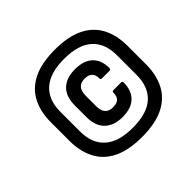

<svg xmlns="http://www.w3.org/2000/svg" viewBox="-151 -788 973 973"><g transform="rotate(-45 335.0 -302.0)"><path d="M353.6 11Q257.6 11 196.9 -19.1Q136.3 -49.3 107.7 -105.1Q79 -160.9 79 -236.4V-367.6Q79 -443.7 107.7 -499.2Q136.3 -554.7 196.9 -584.9Q257.6 -615 353.6 -615Q449.2 -615 509.8 -584.9Q570.4 -554.7 599.1 -499.2Q627.8 -443.7 627.8 -367.6V-236.4Q627.8 -160.9 599.1 -105.1Q570.4 -49.3 509.8 -19.1Q449.2 11 353.6 11ZM353.6 -55.2Q455.3 -55.2 505.7 -100.5Q556.1 -145.7 556.1 -231.9V-372.1Q556.1 -458.3 505.7 -503.5Q455.3 -548.8 353.6 -548.8Q252.5 -548.8 201.6 -503.5Q150.6 -458.3 150.6 -372.1V-231.9Q150.6 -145.7 201.6 -100.5Q252.5 -55.2 353.6 -55.2ZM355.2 -130.2Q293.5 -130.2 259.3 -163.5Q225.1 -196.8 225.1 -259.9V-342.8Q225.1 -406.6 258.9 -439.7Q292.8 -472.8 355.5 -472.8Q417.6 -472.8 450.4 -441.9Q483.3 -411 483.3 -354.1Q483.3 -343.1 473.9 -343.1H418.3Q409.5 -343.1 409.9 -354.1Q410.6 -377.5 397.1 -391Q383.6 -404.5 356.1 -404.5Q299.1 -404.5 299.1 -338.7V-264.3Q299.1 -199.5 355.5 -199.5Q383.9 -199.5 396.6 -212.1Q409.3 -224.7 409.3 -249.9Q409.3 -259.9 418.7 -259.9H473.9Q482.6 -259.9 482.6 -249.9Q482.6 -194.6 450.8 -162.4Q418.9 -130.2 355.2 -130.2Z"/></g></svg>

Font: Sofia Sans Semi Condensed
Style: Italic
Weight: 400
Italic angle: -9°
Designer: Botio Nikoltchev, Ani Petrova
Foundry: lettersoup
Version: Version 4.101